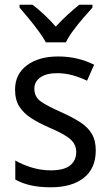

<svg xmlns="http://www.w3.org/2000/svg" viewBox="-20 -786 468 816"><path d="M387 -147Q387 -70 336 -30Q285 10 196 10Q147 10 110 1.5Q73 -7 45 -23V-104Q73 -87 113.5 -74.5Q154 -62 196 -62Q252 -62 278 -83Q304 -104 304 -140Q304 -171 280.5 -193Q257 -215 191 -243Q145 -263 112.5 -284Q80 -305 62 -333.5Q44 -362 44 -405Q44 -471 94.5 -508.5Q145 -546 227 -546Q270 -546 308 -537Q346 -528 380 -511L350 -443Q321 -457 289 -466Q257 -475 223 -475Q177 -475 151.5 -457Q126 -439 126 -409Q126 -375 152.5 -355.5Q179 -336 245 -307Q289 -287 321 -266.5Q353 -246 370 -217.5Q387 -189 387 -147ZM175 -606Q163 -628 143.5 -654.5Q124 -681 102.5 -707Q81 -733 63 -754V-766H118Q141 -749 167 -724.5Q193 -700 217 -673Q243 -701 267 -723Q291 -745 317 -766H373V-754Q356 -735 333.5 -709Q311 -683 291 -656Q271 -629 260 -606Z"/></svg>

Font: Noto Sans Kannada SemiCondensed
Style: Regular
Weight: 400
Width: 4
Designer: Jelle Bosma - Monotype Design Team
Foundry: Monotype Imaging Inc.
Version: Version 2.005; ttfautohint (v1.8.4.7-5d5b)